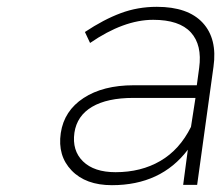

<svg xmlns="http://www.w3.org/2000/svg" viewBox="-20 -542 648 563"><path d="M158.2 -151.9Q168 -217.3 225.1 -254.6Q282.2 -292 372.1 -292H557.1L564 -342.8Q573.2 -410.2 539.6 -447Q505.9 -483.9 429.2 -483.9Q342.8 -483.9 244.1 -416L229 -448.2Q284.2 -484.9 334 -503.4Q383.8 -522 439.9 -522Q531.2 -522 574.5 -475.1Q617.7 -428.2 606 -346.2L558.1 0H517.1L530.8 -103Q452.1 1 308.1 1Q231.4 1 189.9 -42.2Q148.4 -85.4 158.2 -151.9ZM198.2 -152.8Q190.9 -100.6 223.4 -68.8Q255.9 -37.1 318.8 -37.1Q393.6 -37.1 450.2 -70.1Q506.8 -103 540 -169.9L553.2 -254.9H371.1Q294.4 -254.9 250 -228.8Q205.6 -202.6 198.2 -152.8Z"/></svg>

Font: Trueno UltraLight
Style: Italic
Weight: 250
Designer: Julieta Ulanovsky
Foundry: Julieta Ulanovsky
Version: Version 3.001b | FøM Fix